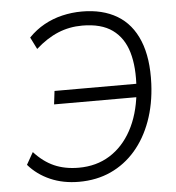

<svg xmlns="http://www.w3.org/2000/svg" viewBox="-52 -776 764 833"><g transform="rotate(-5 329.5 -359.5)"><path d="M259 8Q190 8 134 -16.5Q78 -41 40 -85L70 -138Q110 -94 156.5 -73.5Q203 -53 263 -53Q340 -53 398.5 -89.5Q457 -126 493.5 -193Q530 -260 540 -351L553 -336H180L187 -394H557L542 -374Q549 -466 530 -531Q511 -596 462.5 -631Q414 -666 331 -666Q275 -666 225.5 -645.5Q176 -625 128 -582L102 -634Q133 -666 170 -686.5Q207 -707 249 -717Q291 -727 335 -727Q425 -727 488 -689.5Q551 -652 582 -576Q613 -500 608 -388Q604 -300 577.5 -227Q551 -154 505.5 -101.5Q460 -49 398 -20.5Q336 8 259 8Z"/></g></svg>

Font: Nunitoga
Style: Light Italic
Weight: 300
Italic angle: -9°
Designer: Vernon Adams
Foundry: Vernon Adams
Version: Version 1.0